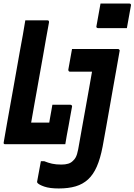

<svg xmlns="http://www.w3.org/2000/svg" viewBox="-54 -815 760 1085"><path d="M-24 0Q-27 0 -29 -0.5Q-31 -1 -32 -2.5Q-33 -4 -33.5 -6Q-34 -8 -33 -11Q-24 -63 -15 -114.5Q-6 -166 3.5 -218Q13 -270 22 -321Q31 -372 40 -422.5Q49 -473 57.5 -521.5Q66 -570 75 -617Q78 -638 82 -658.5Q86 -679 89 -700Q112 -700 132 -700Q152 -700 171.5 -700Q191 -700 214 -700Q218 -700 220 -698.5Q222 -697 222.5 -695Q223 -693 223 -689Q214 -643 206 -595.5Q198 -548 189.5 -501Q181 -454 172.5 -406Q164 -358 155.5 -310.5Q147 -263 138.5 -216Q130 -169 122 -122H243Q270 -122 285 -115.5Q300 -109 306.5 -94Q313 -79 314 -56Q315 -33 315 0ZM242 -223Q257 -223 275.5 -223Q294 -223 312.5 -223Q331 -223 343 -223Q347 -223 349 -221.5Q351 -220 352.5 -218Q354 -216 353 -212Q349 -194 344.5 -165.5Q340 -137 334 -106.5Q328 -76 323 -47.5Q318 -19 315 0Q267 -4 245.5 -18Q224 -32 220 -55Q216 -78 222 -108Q224 -122 228 -144Q232 -166 236 -188.5Q240 -211 242 -223ZM613 -538Q616 -538 618 -536.5Q620 -535 621.5 -532.5Q623 -530 622 -527Q613 -475 603.5 -422Q594 -369 584.5 -315.5Q575 -262 565.5 -207.5Q556 -153 546 -97.5Q536 -42 526 13Q513 81 493 126.5Q473 172 443.5 199Q414 226 373.5 238Q333 250 278 250Q227 250 196.5 239.5Q166 229 157 218Q157 216 156 214Q155 212 156 210Q161 179 166.5 153Q172 127 177 96H196Q218 105 240 110Q262 115 293 115Q315 115 331.5 110Q348 105 359 93Q367 86 372.5 76.5Q378 67 381.5 55Q385 43 388 28Q400 -38 410 -96Q420 -154 430 -207Q440 -260 448.5 -310.5Q457 -361 466 -410H454Q446 -410 430.5 -410Q415 -410 397.5 -410Q380 -410 365 -410Q350 -410 341 -410Q337 -410 334.5 -413Q332 -416 332 -421Q337 -450 342.5 -479.5Q348 -509 353 -538Q366 -538 395 -538Q424 -538 461.5 -538Q499 -538 539 -538Q579 -538 613 -538ZM514 -795Q533 -795 553.5 -795Q574 -795 595.5 -795Q617 -795 637.5 -795Q658 -795 677 -795Q682 -795 684.5 -792Q687 -789 686 -784L663 -656Q643 -656 622.5 -656Q602 -656 581 -656Q560 -656 539.5 -656Q519 -656 500 -656Q497 -656 494.5 -657.5Q492 -659 491 -661.5Q490 -664 491 -667Z"/></svg>

Font: RecMonoLinear Nerd Font Mono
Style: Bold Italic
Weight: 700
Italic angle: -10°
Monospace: yes
Version: Version 1.085; ttfautohint (v1.8.4.7-5d5b);Nerd Fonts 3.2.1